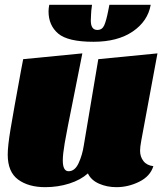

<svg xmlns="http://www.w3.org/2000/svg" viewBox="-20 -755 676 795"><path d="M560 -131Q560 -106 574 -88Q588 -70 615 -67Q602 -25 556.5 -2.5Q511 20 462 20Q423 20 390 5.5Q357 -9 344 -37Q314 -10 267 5Q220 20 167 20Q98 20 55 -11.5Q12 -43 12 -115Q12 -150 23.5 -219.5Q35 -289 67 -463L76 -510L321 -534L285 -353Q256 -210 248 -163Q240 -116 240 -91Q240 -46 264 -46Q290 -46 305.5 -79.5Q321 -113 327 -153L387 -510L632 -534L565 -173Q560 -146 560 -131ZM357 -694 356 -670Q356 -631 383 -631Q403 -631 411.5 -650Q420 -669 428 -710L433 -735H604Q592 -667 529.5 -624.5Q467 -582 367 -582Q261 -582 221 -616Q181 -650 181 -708Q181 -720 184 -735H361Q357 -707 357 -694Z"/></svg>

Font: Sansita Black Italic
Style: Regular
Weight: 900
Italic angle: -11°
Designer: Pablo Cosgaya
Foundry: Omnibus-Type
Version: Version 1.006